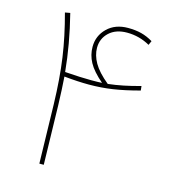

<svg xmlns="http://www.w3.org/2000/svg" viewBox="-99 -720 704 799"><g transform="rotate(15 253.0 -320.5)"><path d="M257 -371Q210 -371 151 -377Q155 -322 157 -255L163 0H144L138 -253Q135 -365 122.5 -452Q110 -539 84 -635L106 -639Q138 -512 149 -396Q219 -391 262 -391Q294 -391 309 -392Q266 -429 249 -460.5Q232 -492 232 -527Q232 -575 266 -608Q300 -641 355 -641Q387 -641 412.5 -634.5Q438 -628 463 -613L455 -595Q409 -621 356 -621Q308 -621 279.5 -594.5Q251 -568 251 -528Q251 -496 269.5 -463.5Q288 -431 333 -394Q396 -401 471 -422L473 -403Q410 -386 360 -378.5Q310 -371 257 -371Z"/></g></svg>

Font: FiraGO Thin
Style: Italic
Weight: 100
Italic angle: -8°
Designer: bBox Type GmbH
Foundry: bBox Type GmbH
Version: Version 1.001